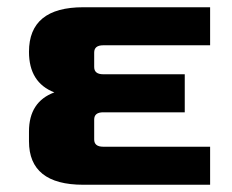

<svg xmlns="http://www.w3.org/2000/svg" viewBox="-20 -510 640 530"><path d="M60 -120V-147Q60 -229 130 -255Q60 -282 60 -367Q60 -490 210 -490H560V-385H265Q240 -385 240 -365V-325Q240 -305 265 -305H490V-200H265Q240 -200 240 -180V-125Q240 -105 265 -105H560V0H210Q60 0 60 -120Z"/></svg>

Font: Xolonium
Style: Bold
Weight: 700
Designer: Severin Meyer
Version: Version 4.2